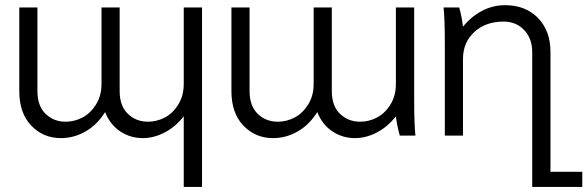

<svg xmlns="http://www.w3.org/2000/svg" viewBox="-20 -529 2291 749"><path d="M768.1 200.2H696.8V-75.2Q664.1 -33.7 622.1 -12Q580.1 9.8 537.1 9.8Q488.3 9.8 448.7 -16.6Q409.2 -43 390.1 -91.8Q358.9 -42 313.5 -16.1Q268.1 9.8 217.8 9.8Q148.4 9.8 101.8 -39.1Q55.2 -87.9 55.2 -173.8V-500H126V-173.8Q126 -115.7 157.7 -85Q189.5 -54.2 235.8 -54.2Q270.5 -54.2 301.8 -70.6Q333 -86.9 354.5 -121.3Q376 -155.8 376 -201.2V-500H446.8V-173.8Q446.8 -115.7 478.8 -85Q510.7 -54.2 557.1 -54.2Q591.8 -54.2 623 -70.6Q654.3 -86.9 675.5 -121.3Q696.8 -155.8 696.8 -201.2V-500H768.1Z M1203.6 -201.2V-500H1274.4V-173.8Q1274.4 -115.7 1306.4 -85Q1338.4 -54.2 1384.8 -54.2Q1419.4 -54.2 1450.7 -70.6Q1481.9 -86.9 1503.2 -121.3Q1524.4 -155.8 1524.4 -201.2V-500H1595.7V-140.1Q1595.7 -44.9 1600.6 0H1539.6Q1528.3 -40 1524.4 -75.2Q1491.7 -33.7 1449.7 -12Q1407.7 9.8 1364.7 9.8Q1315.9 9.8 1276.4 -16.6Q1236.8 -43 1217.8 -91.8Q1186.5 -42 1141.1 -16.1Q1095.7 9.8 1045.4 9.8Q976.1 9.8 929.4 -39.1Q882.8 -87.9 882.8 -173.8V-500H953.6V-173.8Q953.6 -115.7 985.4 -85Q1017.1 -54.2 1063.5 -54.2Q1098.1 -54.2 1129.4 -70.6Q1160.6 -86.9 1182.1 -121.3Q1203.6 -155.8 1203.6 -201.2Z M2056.2 200.2V-326.2Q2056.2 -378.4 2024.9 -411.6Q1993.7 -444.8 1944.3 -444.8Q1874.5 -444.8 1830.3 -404.1Q1786.1 -363.3 1786.1 -298.8V0H1715.3V-359.9Q1715.3 -455.1 1710.4 -500H1771.5Q1781.7 -462.9 1786.1 -424.8Q1816.9 -463.4 1859.4 -486.1Q1901.9 -508.8 1950.2 -508.8Q2030.3 -508.8 2078.9 -458.7Q2127.4 -408.7 2127.4 -326.2V141.1H2251.5V200.2Z"/></svg>

Font: LT Superior
Style: Regular
Weight: 400
Designer: Daniel Lyons
Foundry: LyonsType
Version: Version 1.000